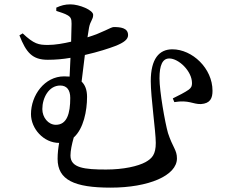

<svg xmlns="http://www.w3.org/2000/svg" viewBox="-20 -806 1040 880"><path d="M236 -234C201 -234 174 -268 174 -306C174 -358 204 -414 256 -414C286 -414 302 -394 302 -357C302 -286 287 -234 236 -234ZM379 -362C379 -394 370 -417 354 -432L369 -554C431 -568 482 -585 508 -595C549 -611 567 -626 567 -645C567 -679 531 -682 501 -682C488 -682 451 -656 381 -635L388 -679C394 -711 407 -716 407 -738C407 -760 343 -786 303 -786C278 -786 260 -781 238 -771V-756C256 -750 277 -744 290 -736C305 -727 308 -719 308 -697L306 -615C272 -607 233 -600 200 -600C157 -600 136 -604 84 -653L69 -644C100 -565 128 -532 199 -532C234 -532 269 -535 303 -541L299 -455L274 -456C184 -456 122 -369 122 -283C122 -216 180 -151 251 -151C247 -128 244 -104 244 -78C244 19 321 54 487 54C661 54 791 -1 791 -80C791 -119 772 -129 750 -196C736 -245 711 -388 711 -447C711 -508 725 -538 756 -538C799 -538 860 -480 860 -425C860 -412 857 -404 845 -395C830 -384 797 -367 772 -355L779 -338C846 -349 863 -328 901 -329C944 -332 954 -356 954 -390C954 -493 861 -580 770 -580C709 -580 671 -536 671 -434C671 -359 694 -204 694 -151C694 -98 677 -80 647 -63C612 -44 546 -29 466 -29C368 -29 303 -36 303 -93C303 -115 309 -144 318 -176C363 -216 379 -298 379 -362Z"/></svg>

Font: Noto Serif SC SemiBold
Style: Regular
Weight: 600
Designer: Ryoko NISHIZUKA 西塚涼子 (kana & ideographs); Frank Grießhammer (Latin, Greek & Cyrillic); Wenlong ZHANG 张文龙 (bopomofo); San
Foundry: Adobe
Version: Version 2.001;hotconv 1.1.0;makeotfexe 2.6.0